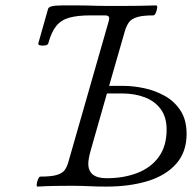

<svg xmlns="http://www.w3.org/2000/svg" viewBox="-20 -688 727 711"><path d="M119 3Q115 3 116 -6Q117 -15 121 -24.5Q125 -34 129 -34Q171 -34 191.5 -40.5Q212 -47 220.5 -59.5Q229 -72 234 -91L383 -611Q386 -622 382.5 -626.5Q379 -631 369 -631H314Q267 -631 236.5 -622.5Q206 -614 188 -591.5Q170 -569 159 -528Q158 -522 148 -520Q138 -518 129 -520Q120 -522 122 -528L158 -655Q160 -662 173 -665Q186 -668 213 -668Q246 -668 267.5 -668Q289 -668 306 -667.5Q323 -667 340 -666.5Q357 -666 378.5 -666Q400 -666 433 -666Q465 -666 496 -666.5Q527 -667 558 -668Q563 -668 562 -659Q561 -650 557 -640.5Q553 -631 548 -631Q508 -631 487.5 -624.5Q467 -618 458 -606Q449 -594 443 -575L384 -370H436Q473 -370 513.5 -361.5Q554 -353 590 -333Q626 -313 648.5 -278.5Q671 -244 671 -192Q671 -125 632.5 -81.5Q594 -38 527 -17.5Q460 3 374 3Q342 3 310 1.5Q278 0 246 0Q215 0 183 0.5Q151 1 119 3ZM375 -28Q438 -28 488.5 -47.5Q539 -67 568 -107Q597 -147 597 -208Q597 -254 575.5 -283.5Q554 -313 516.5 -327.5Q479 -342 430 -342H376L317 -135Q312 -118 309.5 -104.5Q307 -91 307 -82Q307 -55 324 -41.5Q341 -28 375 -28Z"/></svg>

Font: Junicode VF
Style: Italic
Weight: 400
Italic angle: -11°
Designer: Peter S. Baker
Version: Version 2.209